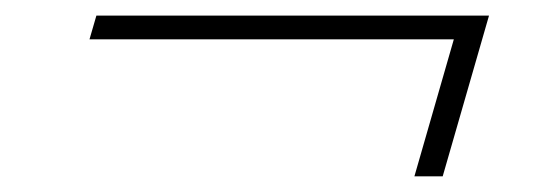

<svg xmlns="http://www.w3.org/2000/svg" viewBox="-20 -390 701 245"><path d="M604 -370.1 544.9 -165H508.8L559.1 -339.8H94.2L103 -370.1Z"/></svg>

Font: PlayfairDisplay-Italic
Style: Italic
Weight: 400
Italic angle: -14°
Designer: Claus Eggers Sørensen
Foundry: Claus Eggers Sørensen
Version: Version 1.002;PS 001.002;hotconv 1.0.70;makeotf.lib2.5.58329